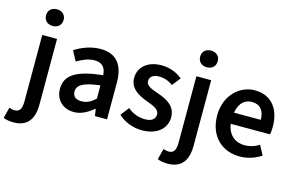

<svg xmlns="http://www.w3.org/2000/svg" viewBox="-154 -979 2243 1456"><g transform="rotate(15 967.0 -251.0)"><path d="M34 206C150 206 190 129 190 25V-491H74V27C74 84 62 115 18 115C4 115 -11 111 -24 107L-46 192C-27 200 -1 206 34 206ZM132 -577C173 -577 201 -603 201 -643C201 -682 173 -708 132 -708C91 -708 63 -682 63 -643C63 -603 91 -577 132 -577Z M309 -132C309 -46 369 12 455 12C513 12 561 -16 607 -54H611L619 0H714V-290C714 -428 653 -503 531 -503C453 -503 383 -474 329 -440L371 -362C415 -388 461 -408 509 -408C575 -408 597 -366 599 -316C397 -294 309 -242 309 -132ZM599 -236V-132C563 -98 531 -82 491 -82C451 -82 421 -98 421 -140C421 -190 465 -220 599 -236Z M803 -60C851 -14 921 12 989 12C1113 12 1180 -56 1180 -140C1180 -226 1113 -264 1037 -290C975 -311 939 -326 939 -362C939 -392 962 -416 1012 -416C1051 -416 1087 -404 1122 -379L1173 -444C1133 -478 1076 -503 1009 -503C899 -503 831 -442 831 -356C831 -278 897 -238 968 -212C1022 -192 1071 -175 1071 -134C1071 -100 1046 -75 993 -75C942 -75 897 -90 854 -126Z M1244 206C1360 206 1400 129 1400 25V-491H1284V27C1284 84 1272 115 1228 115C1214 115 1199 111 1186 107L1164 192C1183 200 1209 206 1244 206ZM1342 -577C1383 -577 1411 -603 1411 -643C1411 -682 1383 -708 1342 -708C1301 -708 1273 -682 1273 -643C1273 -603 1301 -577 1342 -577Z M1757 12C1819 12 1879 -8 1925 -40L1885 -114C1851 -92 1813 -80 1771 -80C1703 -80 1642 -120 1629 -210H1937C1941 -228 1943 -248 1943 -270C1943 -406 1875 -503 1741 -503C1625 -503 1513 -406 1513 -246C1513 -82 1619 12 1757 12ZM1631 -298C1645 -385 1695 -412 1743 -412C1809 -412 1841 -368 1841 -298Z"/></g></svg>

Font: DAIFUKU Sans Semibold
Style: Regular
Weight: 600
Designer: Original font ‘Source Sans 3’ : Paul D. Hunt
Foundry: Daifuku
Version: Version 1.000